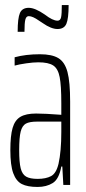

<svg xmlns="http://www.w3.org/2000/svg" viewBox="-20 -733 342 761"><path d="M21 -138Q21 -195 30 -226Q39 -257 61 -270Q83 -283 123 -283Q158 -283 223 -278V-324Q223 -394 216.5 -427.5Q210 -461 191 -473.5Q172 -486 132 -486Q112 -486 84 -482Q56 -478 38 -473V-506Q82 -518 138 -518Q186 -518 211.5 -502.5Q237 -487 247.5 -447.5Q258 -408 258 -330V0H231L227 -73H223Q214 -23 189 -7.5Q164 8 129 8Q89 8 66.5 -3.5Q44 -15 32.5 -46.5Q21 -78 21 -138ZM212 -84Q223 -133 223 -210V-251H127Q97 -251 82.5 -243Q68 -235 62 -211.5Q56 -188 56 -138Q56 -90 62 -66Q68 -42 83.5 -33Q99 -24 129 -24Q162 -24 182.5 -35Q203 -46 212 -84ZM94 -702Q119 -702 158 -675Q189 -651 208 -651Q219 -651 222 -664Q225 -677 225 -713H252Q252 -659 243 -638.5Q234 -618 208 -618Q183 -618 150 -641Q146 -643 134 -651.5Q122 -660 112 -664.5Q102 -669 94 -669Q84 -669 80.5 -655.5Q77 -642 77 -607H50Q50 -661 59 -681.5Q68 -702 94 -702Z"/></svg>

Font: Saira Ultra Condensed Thin
Style: Regular
Weight: 100
Width: 1
Designer: Hector Gatti with collaboration of the Omnibus-Type team
Foundry: Omnibus-Type
Version: Version 1.001; ttfautohint (v1.8)